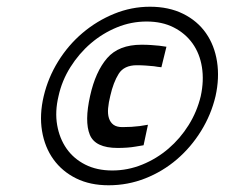

<svg xmlns="http://www.w3.org/2000/svg" viewBox="-20 -720 668 571"><path d="M110 -434Q123 -489 153 -537.5Q183 -586 225.5 -622Q268 -658 319.5 -679Q371 -700 426 -700Q482 -700 524.5 -679Q567 -658 592.5 -621.5Q618 -585 625.5 -536.5Q633 -488 621 -434Q608 -379 578 -330.5Q548 -282 506 -246Q464 -210 412 -189.5Q360 -169 303 -169Q248 -169 206.5 -189.5Q165 -210 139 -246Q113 -282 105 -330.5Q97 -379 110 -434ZM154 -434Q143 -388 150 -348Q157 -308 178 -278Q199 -248 233.5 -230.5Q268 -213 314 -213Q360 -213 403 -230.5Q446 -248 481 -278Q516 -308 541 -348Q566 -388 577 -434Q587 -480 580.5 -520.5Q574 -561 552.5 -591Q531 -621 496.5 -638.5Q462 -656 416 -656Q370 -656 327.5 -638.5Q285 -621 250 -591Q215 -561 189.5 -520.5Q164 -480 154 -434ZM407 -288Q395 -286 383 -284Q372 -282 358 -281Q344 -280 330 -280Q263 -280 247 -319.5Q231 -359 248 -435Q264 -507 298.5 -547Q333 -587 401 -587Q417 -587 430.5 -586Q444 -585 454 -584Q465 -582 475 -581L460 -520Q449 -521 438 -523Q428 -524 414.5 -525Q401 -526 387 -526Q349 -526 333 -500.5Q317 -475 308 -435Q303 -415 301.5 -398Q300 -381 304 -368.5Q308 -356 317.5 -349Q327 -342 344 -342Q372 -342 395 -345Q407 -347 420 -349Z"/></svg>

Font: Panefresco 400wt
Style: Italic
Weight: 400
Foundry: Campivisivi & Chank Co
Version: Version 1.001